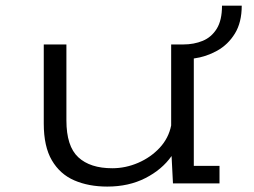

<svg xmlns="http://www.w3.org/2000/svg" viewBox="-20 -660 915 691"><path d="M366 11.5Q299 11.5 247.5 -10.8Q196 -33 166.8 -82.8Q137.5 -132.5 137.5 -215.5V-500H219V-227Q219 -133.5 261.8 -94Q304.5 -54.5 384 -54.5Q432 -54.5 477.2 -74Q522.5 -93.5 554.8 -128.2Q587 -163 596 -208.5V-500H639.5Q678 -500 709.5 -513Q741 -526 760 -556.5Q779 -587 779 -639.5H850Q850 -579.5 825.5 -539.5Q801 -499.5 761.5 -477.5Q722 -455.5 677.5 -449.5V-63H770V0H602.5L597.5 -98.5Q563 -49.5 503.2 -19Q443.5 11.5 366 11.5Z"/></svg>

Font: Trispace SemiExpanded Light
Style: Regular
Weight: 300
Width: 6
Designer: Tyler Finck
Foundry: Etcetera Type Company
Version: Version 1.210; ttfautohint (v1.8.3)